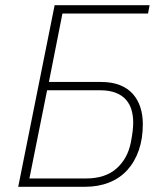

<svg xmlns="http://www.w3.org/2000/svg" viewBox="-20 -718 641 738"><path d="M190 -698H555L549 -666H220L168 -403H368Q410 -403 440.5 -391Q471 -379 490.5 -357Q510 -335 519.5 -305.5Q529 -276 529 -241Q529 -185 513.5 -140.5Q498 -96 469.5 -64.5Q441 -33 399.5 -16.5Q358 0 306 0H50ZM310 -32Q385 -32 428 -70.5Q471 -109 483 -171Q488 -197 490 -215Q492 -233 492 -247Q492 -273 485.5 -295.5Q479 -318 464 -335Q449 -352 424.5 -361.5Q400 -371 365 -371H161L93 -32Z"/></svg>

Font: IBM Plex Sans ExtLt
Style: Italic
Weight: 200
Italic angle: -11°
Designer: Mike Abbink, Paul van der Laan, Pieter van Rosmalen
Foundry: Bold Monday
Version: Version 3.005